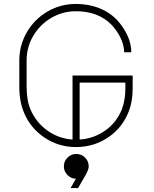

<svg xmlns="http://www.w3.org/2000/svg" viewBox="-20 -731 780 974"><path d="M115 -424V-292Q115 -221 135 -175Q163 -110 220 -69Q277 -28 348 -23V-348H653V-282Q653 -218 634 -168Q603 -85 530 -35Q457 15 365 15Q278 15 206.5 -32.5Q135 -80 102 -159Q78 -215 78 -292V-424Q78 -502 116.5 -568Q155 -634 221 -672.5Q287 -711 365 -711Q430 -711 484 -689.5Q538 -668 576 -627Q607 -593 626.5 -551Q646 -509 646 -466H610Q609 -503 591.5 -539Q574 -575 547 -604Q480 -674 365 -674Q298 -674 240.5 -640.5Q183 -607 149 -549.5Q115 -492 115 -424ZM616 -312H384V-23Q456 -28 513.5 -68.5Q571 -109 598 -176Q616 -223 616 -282ZM338 223 365 176Q340 175 322 156.5Q304 138 304 113Q304 87 322.5 68.5Q341 50 367 50Q393 50 411.5 68.5Q430 87 430 113Q430 128 416 154L376 223Z"/></svg>

Font: Major Mono Display
Style: Regular
Weight: 400
Designer: Emre Parlak
Foundry: Emre Parlak
Version: Version 2.000; ttfautohint (v1.8) -l 8 -r 50 -G 200 -x 14 -D